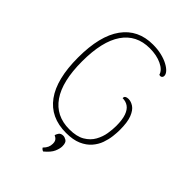

<svg xmlns="http://www.w3.org/2000/svg" viewBox="-252 -811 1102 1102"><g transform="rotate(45 299.5 -260.0)"><path d="M327 12Q201 12 135.5 -78Q70 -168 70 -343Q70 -519 135.5 -609.5Q201 -700 322 -700Q360 -700 391.5 -692.5Q423 -685 446.5 -672.5Q470 -660 482.5 -646Q495 -632 495 -619Q495 -609 488 -604Q481 -599 470 -603Q462 -633 421 -652.5Q380 -672 324 -672Q216 -672 159 -589Q102 -506 102 -344Q102 -182 159.5 -99Q217 -16 326 -16Q385 -16 420.5 -37Q456 -58 474 -90.5Q492 -123 497.5 -157.5Q503 -192 503 -220Q503 -271 492 -301.5Q481 -332 461.5 -345.5Q442 -359 416 -359Q415 -370 422.5 -375Q430 -380 443 -380Q464 -380 485 -366Q506 -352 520 -317Q534 -282 534 -218Q534 -196 530.5 -166Q527 -136 516 -105Q505 -74 482 -47.5Q459 -21 421.5 -4.5Q384 12 327 12ZM310 180Q303 178 298.5 174Q294 170 292 166Q306 152 312 138.5Q318 125 318 109Q318 96 314.5 88.5Q311 81 305 76Q299 71 291 68Q291 60 299.5 47Q308 34 328 34Q339 34 353 42.5Q367 51 367 81Q367 100 356 125.5Q345 151 310 180Z"/></g></svg>

Font: Arima Thin
Style: Regular
Weight: 100
Designer: Joana Correia and Natanael Gama
Foundry: NDISCOVER
Version: Version 1.101;gftools[0.9.23]